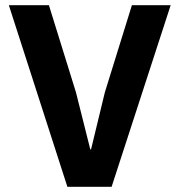

<svg xmlns="http://www.w3.org/2000/svg" viewBox="-20 -718 690 738"><path d="M409 0 636 -698H487L383 -363L330 -144H327L272 -363L168 -698H14L239 0Z"/></svg>

Font: IBM Plex Thai Looped
Style: Bold
Weight: 700
Designer: Mike Abbink, Paul van der Laan, Pieter van Rosmalen, Ben Mitchell, Mark Frömberg
Foundry: Bold Monday
Version: Version 1.0